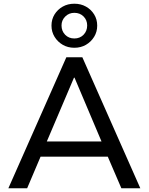

<svg xmlns="http://www.w3.org/2000/svg" viewBox="-20 -1013 799 1033"><path d="M25 0 337 -705H423L735 0H633L547 -200L593 -170H166L211 -200L126 0ZM378 -595 223 -231 199 -252H560L535 -231L381 -595ZM380 -756Q345 -756 317.5 -772Q290 -788 273.5 -815Q257 -842 257 -875Q257 -909 273.5 -935.5Q290 -962 317.5 -977.5Q345 -993 380 -993Q415 -993 442.5 -977.5Q470 -962 486.5 -935.5Q503 -909 503 -875Q503 -842 486.5 -815Q470 -788 442.5 -772Q415 -756 380 -756ZM380 -806Q410 -806 429.5 -826Q449 -846 449 -876Q449 -905 429.5 -924.5Q410 -944 380 -944Q351 -944 331 -924Q311 -904 311 -876Q311 -846 330.5 -826Q350 -806 380 -806Z"/></svg>

Font: Nunito Sans 12pt ExtraLight 9pt Medium
Style: Regular
Weight: 500
Version: Version 3.101;gftools[0.9.27]